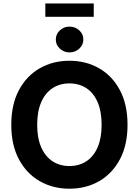

<svg xmlns="http://www.w3.org/2000/svg" viewBox="-20 -1092 810 1121"><path d="M385.4 9.8Q289 9.8 212.1 -34.2Q135.1 -78.2 90.5 -161.7Q45.9 -245.1 45.9 -363.3Q45.9 -482.2 90.5 -565.8Q135.1 -649.4 212.1 -693.3Q289 -737.3 385.4 -737.3Q481.9 -737.3 558.6 -693.3Q635.3 -649.4 679.9 -565.8Q724.6 -482.2 724.6 -363.3Q724.6 -244.9 679.9 -161.4Q635.3 -77.9 558.6 -34.1Q481.9 9.8 385.4 9.8ZM385.4 -122.6Q442 -122.6 484.2 -150.3Q526.4 -177.9 549.9 -231.7Q573.3 -285.5 573.3 -363.3Q573.3 -441.7 549.9 -495.7Q526.4 -549.6 484.2 -577.3Q442 -605 385.4 -605Q329 -605 286.7 -577.2Q244.3 -549.4 220.7 -495.4Q197.1 -441.5 197.1 -363.3Q197.1 -285.5 220.7 -231.9Q244.3 -178.2 286.7 -150.4Q329 -122.6 385.4 -122.6ZM386.1 -786.1Q353 -786.1 329.4 -808.2Q305.8 -830.3 305.8 -861.3Q305.8 -892.9 329.4 -914.7Q353 -936.6 386.1 -936.6Q419.3 -936.6 443 -914.7Q466.6 -892.9 466.6 -861.3Q466.6 -830.3 443 -808.2Q419.3 -786.1 386.1 -786.1ZM527.3 -1071.6V-993.8H244.6V-1071.6Z"/></svg>

Font: Inter Variable LoSnoCo
Style: Regular
Weight: 400
Designer: Rasmus Andersson
Foundry: rsms
Version: Version 4.000;git-a52131595; featfreeze: case,dlig,ss01,ss02